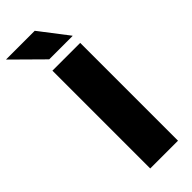

<svg xmlns="http://www.w3.org/2000/svg" viewBox="-332 -857 887 887"><g transform="rotate(-45 112.0 -413.5)"><path d="M233.5 0H52V-639H233.5ZM124.5 -827 231.5 -688V-686.5H78.5L-62 -825.5V-827Z"/></g></svg>

Font: Anek Odia ExtraBold
Style: Regular
Weight: 800
Designer: Yesha Goshar & Mahesh Sahu (Odia), Yesha Goshar (Latin)
Foundry: Ek Type
Version: Version 1.003